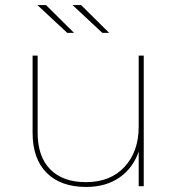

<svg xmlns="http://www.w3.org/2000/svg" viewBox="-20 -737 704 760"><path d="M321 3Q221 3 165 -52.5Q109 -108 109 -212V-517H129V-212Q129 -117 179 -66.5Q229 -16 320 -16Q417 -16 473 -76.5Q529 -137 529 -236V-517H549V0H529V-146L531 -143Q509 -74 454.5 -35.5Q400 3 321 3ZM267 -717H301L412 -607H385ZM128 -717H162L273 -607H246Z"/></svg>

Font: Montserrat
Style: Regular
Weight: 400
Designer: Julieta Ulanovsky
Foundry: Julieta Ulanovsky
Version: Version 8.000